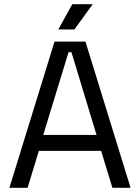

<svg xmlns="http://www.w3.org/2000/svg" viewBox="-20 -899 670 919"><path d="M25 0 241 -700H389L605 0H518L464 -177H166L112 0ZM187 -253H442L322 -649H308ZM259 -758 326 -879H424L336 -758Z"/></svg>

Font: Space Grotesk
Style: Regular
Weight: 400
Designer: Florian Karsten
Foundry: Florian Karsten
Version: Version 2.000